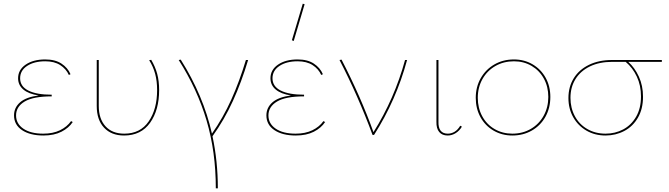

<svg xmlns="http://www.w3.org/2000/svg" viewBox="-20 -731 3624 1040"><path d="M374 -70Q353 -38 313 -17.5Q273 3 215 3Q143 3 99.5 -26Q56 -55 56 -106Q56 -148 88.5 -176.5Q121 -205 189 -214Q135 -222 106.5 -246Q78 -270 78 -307Q78 -353 119 -381Q160 -409 225 -409Q279 -409 313 -386.5Q347 -364 362 -329L353 -325Q338 -358 306 -378.5Q274 -399 225 -399Q165 -399 127 -374Q89 -349 89 -307Q89 -263 133.5 -240.5Q178 -218 260 -218V-209Q160 -209 113.5 -181Q67 -153 67 -106Q67 -61 106.5 -34Q146 -7 214 -7Q267 -7 305 -25.5Q343 -44 365 -75Z M504 -157V-406H515V-157Q515 -87 551.5 -47Q588 -7 653 -7Q740 -7 785.5 -73.5Q831 -140 831 -243Q831 -292 820.5 -331Q810 -370 788 -405L799 -407Q821 -370 831.5 -331Q842 -292 842 -243Q842 -135 793 -66Q744 3 652 3Q583 3 543.5 -39.5Q504 -82 504 -157Z M1131 7Q1160 143 1160 289H1149Q1149 91 1099 -78Q1049 -247 948 -406L959 -408Q1082 -213 1128 -7Q1189 -94 1233 -192Q1277 -290 1312 -406H1324Q1288 -286 1241.5 -184Q1195 -82 1131 7Z M1571 -509 1561 -513 1620 -711 1630 -708ZM1741 -70Q1720 -38 1680 -17.5Q1640 3 1582 3Q1510 3 1466.5 -26Q1423 -55 1423 -106Q1423 -148 1455.5 -176.5Q1488 -205 1556 -214Q1502 -222 1473.5 -246Q1445 -270 1445 -307Q1445 -353 1486 -381Q1527 -409 1592 -409Q1646 -409 1680 -386.5Q1714 -364 1729 -329L1720 -325Q1705 -358 1673 -378.5Q1641 -399 1592 -399Q1532 -399 1494 -374Q1456 -349 1456 -307Q1456 -263 1500.5 -240.5Q1545 -218 1627 -218V-209Q1527 -209 1480.5 -181Q1434 -153 1434 -106Q1434 -61 1473.5 -34Q1513 -7 1581 -7Q1634 -7 1672 -25.5Q1710 -44 1732 -75Z M2185 -406Q2126 -188 2006 0H1998Q1919 -213 1819 -406L1830 -408Q1934 -207 2003 -15Q2117 -197 2174 -406Z M2344 -72V-406H2355V-72Q2353 -7 2406 -7Q2425 -7 2442.5 -17.5Q2460 -28 2473 -50L2482 -45Q2469 -23 2448.5 -10Q2428 3 2405 3Q2375 3 2359 -16Q2343 -35 2344 -72Z M2557 -201Q2557 -260 2584 -307.5Q2611 -355 2658 -382Q2705 -409 2764 -409Q2820 -409 2865 -382.5Q2910 -356 2935.5 -310Q2961 -264 2961 -206Q2961 -146 2934.5 -98.5Q2908 -51 2861 -24Q2814 3 2755 3Q2699 3 2653.5 -23.5Q2608 -50 2582.5 -96.5Q2557 -143 2557 -201ZM2950 -206Q2950 -261 2926 -305Q2902 -349 2859.5 -374Q2817 -399 2764 -399Q2708 -399 2663.5 -373.5Q2619 -348 2593.5 -303Q2568 -258 2568 -201Q2568 -146 2592 -101.5Q2616 -57 2659 -32Q2702 -7 2755 -7Q2811 -7 2855.5 -33Q2900 -59 2925 -104.5Q2950 -150 2950 -206Z M3565 -396H3383Q3418 -365 3440.5 -316Q3463 -267 3463 -207Q3463 -141 3435.5 -93.5Q3408 -46 3361.5 -21.5Q3315 3 3260 3Q3202 3 3156.5 -23.5Q3111 -50 3085 -96Q3059 -142 3059 -200Q3059 -261 3088 -307.5Q3117 -354 3170.5 -380Q3224 -406 3296 -406H3565ZM3369 -396H3296Q3227 -396 3176 -371.5Q3125 -347 3097.5 -303Q3070 -259 3070 -201Q3070 -146 3094 -101.5Q3118 -57 3161.5 -32Q3205 -7 3260 -7Q3312 -7 3355.5 -30Q3399 -53 3425.5 -98.5Q3452 -144 3452 -209Q3452 -268 3429.5 -316Q3407 -364 3369 -396Z"/></svg>

Font: Ysabeau Infant Hairline
Style: Regular
Weight: 100
Designer: Christian Thalmann (Catharsis Fonts)
Version: Version 0.003